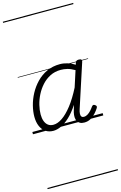

<svg xmlns="http://www.w3.org/2000/svg" viewBox="-205 -1075 1033 1640"><g transform="rotate(-15 311.0 -255.0)"><path d="M177 17Q138 17 109.5 -2Q81 -21 65.5 -57Q50 -93 50 -141Q50 -187 63 -238.5Q76 -290 102.5 -339.5Q129 -389 168.5 -430Q208 -471 260 -495Q312 -519 376 -519Q409 -519 443.5 -508.5Q478 -498 507 -479L512 -496Q516 -507 523 -511Q530 -515 543 -515Q561 -515 565.5 -507.5Q570 -500 566 -488L441 -105Q433 -81 432.5 -64.5Q432 -48 439 -39.5Q446 -31 460 -31Q476 -31 492.5 -41Q509 -51 523 -66.5Q537 -82 548 -98Q554 -106 560.5 -108Q567 -110 576 -104Q587 -97 588 -90Q589 -83 584 -75Q573 -57 553.5 -35Q534 -13 508.5 2Q483 17 451 17Q428 17 413 9Q398 1 390 -13.5Q382 -28 381 -47.5Q380 -67 385 -90Q389 -106 394 -121Q399 -136 403 -152Q362 -90 322 -53Q282 -16 245.5 0.5Q209 17 177 17ZM107 -146Q107 -112 116.5 -86.5Q126 -61 144.5 -47Q163 -33 191 -33Q228 -33 270 -61.5Q312 -90 357 -147.5Q402 -205 447 -293L493 -435Q457 -456 427.5 -463Q398 -470 371 -470Q318 -470 276 -448.5Q234 -427 202.5 -392Q171 -357 149.5 -314.5Q128 -272 117.5 -228Q107 -184 107 -146ZM0 475H622V485H0ZM0 -20H622V0H0ZM0 -505H622V-500H0ZM0 -995H622V-985H0Z"/></g></svg>

Font: Playwrite CZ Guides
Style: Regular
Weight: 400
Designer: Veronika Burian, José Scaglione
Foundry: TypeTogether
Version: Version 1.003